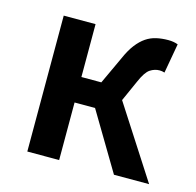

<svg xmlns="http://www.w3.org/2000/svg" viewBox="-81 -586 683 670"><g transform="rotate(15 261.0 -251.5)"><path d="M73 0V-491H188V-300H260L306 -399Q320 -431 335.5 -451Q351 -471 368 -482.5Q385 -494 405 -498.5Q425 -503 448 -503Q468 -503 483 -497L464 -390Q455 -393 446 -393Q428 -393 412 -382.5Q396 -372 380 -335L346 -259L513 0H386L262 -208H188V0Z"/></g></svg>

Font: Giro Sans Semibold
Style: Regular
Weight: 600
Designer: Paul D. Hunt
Foundry: Adobe Systems Incorporated
Version: Version 1.000;PS 1.0;hotconv 1.0.88;makeotf.lib2.5.647800